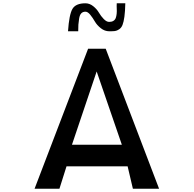

<svg xmlns="http://www.w3.org/2000/svg" viewBox="-20 -1145 1176 1166"><path d="M455 -955H393Q400 -1057 420 -1091Q440 -1125 499 -1125Q524 -1125 546 -1107.5Q568 -1090 580.5 -1068.5Q593 -1047 610 -1029.5Q627 -1012 643 -1012Q659 -1012 669 -1018.5Q679 -1025 683 -1036Q687 -1047 688.5 -1061.5Q690 -1076 689 -1092Q688 -1108 689 -1125H741Q740 -1076 735.5 -1043.5Q731 -1011 724 -993.5Q717 -976 703.5 -967Q690 -958 678 -956.5Q666 -955 644 -955Q616 -955 592.5 -973.5Q569 -992 556 -1014.5Q543 -1037 528 -1055.5Q513 -1074 499 -1074Q483 -1074 473.5 -1064Q464 -1054 460.5 -1032Q457 -1010 456 -995.5Q455 -981 455 -955ZM190 1 515 -849H622L946 1H787L755 -135H384L341 1ZM417 -266H720L567 -711Z"/></svg>

Font: OpenDyslexic
Style: Regular
Weight: 400
Designer: Abbie Gonzalez
Version: Version 0.920;hotconv 1.0.109;makeotfexe 2.5.65596